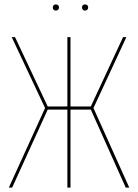

<svg xmlns="http://www.w3.org/2000/svg" viewBox="-20 -849 625 869"><path d="M403 -360 565 0H549L391 -353H299V0H285V-353H196L35 0H20L184 -360L33 -681H48L196 -367H285V-681H299V-367H391L537 -681H552ZM247 -815Q247 -809 243 -805Q239 -801 232 -801Q226 -801 222.5 -805Q219 -809 219 -815Q219 -821 222.5 -825Q226 -829 232 -829Q247 -829 247 -815ZM379 -815Q379 -809 375 -805Q371 -801 365 -801Q359 -801 355 -805Q351 -809 351 -815Q351 -821 354.5 -825Q358 -829 365 -829Q372 -829 375.5 -825Q379 -821 379 -815Z"/></svg>

Font: Fira Sans Compressed Hair
Style: Regular
Weight: 100
Width: 1
Designer: bBox Type GmbH & Carrois Corporate GbR & Edenspiekermann AG
Foundry: bBox Type GmbH & Carrois Corporate GbR & Edenspiekermann AG
Version: Version 4.301